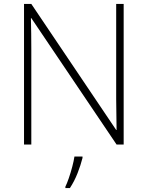

<svg xmlns="http://www.w3.org/2000/svg" viewBox="-20 -734 751 975"><path d="M608 0H572L139 -642H137Q138 -601 138.5 -562.5Q139 -524 139 -481V0H102V-714H139L570 -74H572Q572 -108 571 -151Q570 -194 570 -231V-714H608ZM399 68Q390 104 374 145Q358 186 335 221H312V214Q320 198 329.5 170.5Q339 143 347 112.5Q355 82 358 61H399Z"/></svg>

Font: Noto Sans ExtraLight
Style: Regular
Weight: 200
Designer: Monotype Design Team
Foundry: Monotype Imaging Inc.
Version: Version 2.007